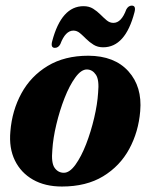

<svg xmlns="http://www.w3.org/2000/svg" viewBox="-20 -655 536 684"><path d="M295 -456.5Q388 -456 437.5 -401Q487 -346 479.5 -259Q473.5 -185.5 440.5 -124.5Q407.5 -63.5 347.5 -27Q287.5 9.5 200.5 9.5Q140.5 9.5 97.5 -15Q54.5 -39.5 33 -83.5Q11.5 -127.5 17 -187Q23 -261.5 56.5 -322.8Q90 -384 150 -420.2Q210 -456.5 295 -456.5ZM207.5 -39.5Q228 -39.5 248.8 -68.2Q269.5 -97 286.8 -141.5Q304 -186 315.5 -235Q327 -284 329.5 -324.5Q334 -370 321.8 -388.5Q309.5 -407 290 -407.5Q269.5 -408 248.5 -379.2Q227.5 -350.5 210 -305.8Q192.5 -261 180.8 -211.8Q169 -162.5 166.5 -121.5Q162 -75 174.5 -57.2Q187 -39.5 207.5 -39.5ZM347.5 -486.5Q328 -486.5 313.5 -495.5Q299 -504.5 287.2 -516.2Q275.5 -528 264.8 -537Q254 -546 241.5 -546Q213 -546 195 -498Q188 -484.5 175.5 -484.5Q159.5 -484.5 166 -508.5Q199 -633 277.5 -633Q297.5 -633 311.8 -624Q326 -615 337.8 -603.2Q349.5 -591.5 360.2 -582.5Q371 -573.5 384 -573.5Q412.5 -573.5 430 -621.5Q437.5 -635 449.5 -635Q465.5 -635 459 -611Q426.5 -486.5 347.5 -486.5Z"/></svg>

Font: Fraunces 144pt S050
Style: Bold Italic
Weight: 700
Italic angle: -16°
Version: Version 1.000; ttfautohint (v1.8.3)